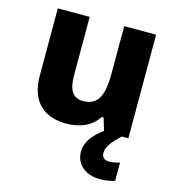

<svg xmlns="http://www.w3.org/2000/svg" viewBox="-115 -646 894 983"><g transform="rotate(15 331.5 -154.5)"><path d="M487 105C487 72 511 43 556 0H591V-549H422V-299C422 -186 399 -124 317 -124C262 -124 239 -163 239 -238V-549H70V-191C70 -50 151 10 264 10C332 10 396 -14 431 -70H441L461 -4C404 37 374 82 374 128C374 195 427 240 502 240C536 240 561 235 582 228V131C569 136 545 141 526 141C503 141 487 130 487 105Z"/></g></svg>

Font: Noto Sans Ethiopic ExtraBold
Style: Regular
Weight: 800
Designer: Monotype Design Team
Foundry: Monotype Imaging Inc.
Version: Version 2.102